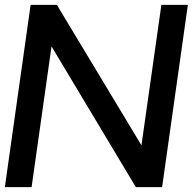

<svg xmlns="http://www.w3.org/2000/svg" viewBox="-23 -770 805 790"><path d="M750 -750 644 0H536L189 -579L107 0H-3L103 -750H211L559 -172L641 -750Z"/></svg>

Font: Oakes Grotesk Medium
Style: Italic
Weight: 500
Italic angle: -8°
Designer: Samuel Oakes
Foundry: Samuel Oakes
Version: Version 1.000;PS 001.000;hotconv 1.0.88;makeotf.lib2.5.64775